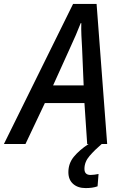

<svg xmlns="http://www.w3.org/2000/svg" viewBox="-80 -735 624 980"><path d="M-60 0 293 -715H413L467 0H365L351 -209H149L50 0ZM191 -299H347L339 -489Q337 -521 335.5 -554.5Q334 -588 335 -617H332Q310 -560 277 -489ZM357 225Q317 225 293 203.5Q269 182 269 144Q269 99 297 65Q325 31 372 0H439Q404 30 377.5 60.5Q351 91 351 127Q351 158 382 158Q392 158 402.5 156.5Q413 155 423 153L418 216Q404 221 389 223Q374 225 357 225Z"/></svg>

Font: Noto Sans SemiCondensed Medium
Style: Italic
Weight: 500
Width: 4
Italic angle: -12°
Designer: Monotype Design Team
Foundry: Monotype Imaging Inc.
Version: Version 2.013; ttfautohint (v1.8.4.7-5d5b)